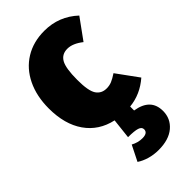

<svg xmlns="http://www.w3.org/2000/svg" viewBox="-254 -621 961 961"><g transform="rotate(-45 226.0 -140.5)"><path d="M310 18V46Q411 62 411 150Q411 204 370.5 238.5Q330 273 257 273Q223 273 192.5 264Q162 255 140 240L181 158Q210 174 241 174Q279 174 279 148Q279 132 259 125.5Q239 119 194 119L206 12Q115 -8 65 -79.5Q15 -151 15 -263Q15 -350 47 -416Q79 -482 137.5 -518Q196 -554 274 -554Q377 -554 452 -484L373 -375Q330 -409 292 -409Q253 -409 235 -377.5Q217 -346 217 -263Q217 -185 236 -157Q255 -129 291 -129Q311 -129 328 -136Q345 -143 369 -159L452 -45Q389 10 310 18Z"/></g></svg>

Font: Fira Sans Condensed Black
Style: Regular
Weight: 900
Width: 3
Designer: Carrois Corporate & Edenspiekermann AG
Foundry: Carrois Corporate GbR & Edenspiekermann AG
Version: Version 4.203